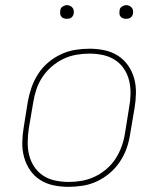

<svg xmlns="http://www.w3.org/2000/svg" viewBox="-20 -717 640 745"><path d="M246 8Q216 8 187.5 2Q159 -4 135.5 -19Q112 -34 96.5 -57Q81 -80 73.5 -107Q66 -134 66.5 -164Q67 -194 72 -223L88 -323Q93 -351 102.5 -378Q112 -405 128 -430Q144 -455 167 -474.5Q190 -494 217 -506.5Q244 -519 272 -523.5Q300 -528 327 -528Q357 -528 385.5 -522Q414 -516 437.5 -501Q461 -486 477 -463Q493 -440 500.5 -413Q508 -386 507.5 -356Q507 -326 502 -297L485 -197Q481 -169 471.5 -142Q462 -115 445.5 -90Q429 -65 406 -45.5Q383 -26 356.5 -13.5Q330 -1 301.5 3.5Q273 8 246 8ZM247 -11Q272 -11 297.5 -15.5Q323 -20 347.5 -31.5Q372 -43 393 -61Q414 -79 428.5 -101.5Q443 -124 452 -149Q461 -174 465 -200L481 -300Q486 -326 486.5 -353Q487 -380 481 -404.5Q475 -429 461 -450Q447 -471 426 -484.5Q405 -498 379.5 -503.5Q354 -509 327 -509Q302 -509 276 -504.5Q250 -500 226 -488.5Q202 -477 181 -459Q160 -441 145 -418.5Q130 -396 121.5 -371Q113 -346 109 -320L92 -220Q88 -194 87.5 -167Q87 -140 93 -115.5Q99 -91 113 -70Q127 -49 147.5 -35.5Q168 -22 194 -16.5Q220 -11 247 -11ZM469 -644Q463 -644 457.5 -646Q452 -648 448 -652.5Q444 -657 443.5 -663.5Q443 -670 444 -676Q444 -681 446.5 -685Q449 -689 453 -691.5Q457 -694 461 -695.5Q465 -697 470 -697Q476 -697 481.5 -694.5Q487 -692 491 -687.5Q495 -683 496 -676.5Q497 -670 496 -664Q495 -659 492.5 -655Q490 -651 486.5 -648.5Q483 -646 478.5 -645Q474 -644 469 -644ZM239 -644Q233 -644 227.5 -646Q222 -648 218 -652.5Q214 -657 213.5 -663.5Q213 -670 214 -676Q214 -681 216.5 -685Q219 -689 223 -691.5Q227 -694 231 -695.5Q235 -697 240 -697Q246 -697 251.5 -694.5Q257 -692 261 -687.5Q265 -683 266 -676.5Q267 -670 266 -664Q265 -659 262.5 -655Q260 -651 256.5 -648.5Q253 -646 248.5 -645Q244 -644 239 -644Z"/></svg>

Font: Iosevka Thin Extended
Style: Italic
Weight: 100
Width: 7
Italic angle: -9°
Monospace: yes
Designer: Belleve Invis
Foundry: Belleve Invis
Version: Version 32.5.0; ttfautohint (v1.8.4)